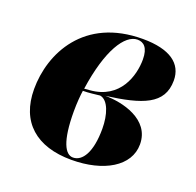

<svg xmlns="http://www.w3.org/2000/svg" viewBox="-103 -655 790 773"><g transform="rotate(20 292.0 -268.0)"><path d="M278 10C416 10 517 -49 517 -143C517 -251 391 -279 319 -279C470 -299 557 -328 557 -431C557 -503 500 -546 383 -546C132 -546 40 -360 40 -207C40 -66 128 10 278 10ZM253 -279 229 -277C254 -450 310 -536 364 -536C390 -536 411 -519 411 -468C411 -399 379 -289 253 -279ZM281 -1C248 -1 221 -48 221 -177C221 -213 224 -247 227 -267C253 -267 279 -271 299 -273C335 -267 353 -210 353 -150C353 -49 321 -1 281 -1Z"/></g></svg>

Font: Noto Serif Display Black
Style: Italic
Weight: 900
Italic angle: -12°
Designer: Monotype Design Team
Foundry: Monotype Imaging Inc.
Version: Version 2.009